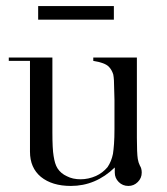

<svg xmlns="http://www.w3.org/2000/svg" viewBox="-20 -605 552 634"><path d="M442 -58Q448 -49 448 -35Q448 -17 435 -4Q422 9 404 9Q385 9 372 -4Q359 -17 359 -35V-52Q296 9 214 9Q152 9 115 -21Q79 -51 79 -104V-404H9V-415H153V-168Q153 -113 157 -90Q159 -77 162 -67Q165 -57 170 -49Q181 -32 201 -23Q220 -13 246 -13Q272 -13 297 -24Q319 -34 335 -53Q348 -72 353 -97Q355 -110 356.5 -130Q358 -150 358 -179V-275L357 -311Q357 -344 354 -359Q349 -375 339 -385Q326 -398 288 -404V-415H432V-150Q432 -99 435 -80Q437 -68 442 -58ZM106 -585H356V-540H106Z"/></svg>

Font: Wachinanga
Style: Regular
Weight: 400
Designer: deFharo
Foundry: deFharo
Version: Wachinanga: Version 2.001 2013